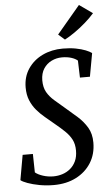

<svg xmlns="http://www.w3.org/2000/svg" viewBox="-64 -1030 629 1083"><g transform="rotate(-5 250.0 -488.0)"><path d="M196 11Q154 11 115.2 3.8Q76.5 -3.5 48.5 -13.8Q20.5 -24 10.5 -33L35.5 -174H93.5L95.5 -69.5Q111.5 -56 139.8 -47Q168 -38 198 -38Q224.5 -38 249.5 -46Q274.5 -54 294.2 -70.5Q314 -87 325.8 -112.2Q337.5 -137.5 337.5 -172Q337.5 -208.5 324 -234.5Q310.5 -260.5 286.2 -283.8Q262 -307 229 -334Q204 -355 178.8 -376Q153.5 -397 132.5 -421.8Q111.5 -446.5 98.5 -478Q85.5 -509.5 85.5 -551Q85.5 -611.5 116 -656.8Q146.5 -702 198 -726.8Q249.5 -751.5 313 -751.5Q354.5 -751.5 386.8 -745.2Q419 -739 441.5 -730Q464 -721 476 -712L452 -580H395.5L392.5 -676.5Q379.5 -688 356.8 -695.2Q334 -702.5 304 -702.5Q273 -702.5 245.2 -689Q217.5 -675.5 200.2 -649.2Q183 -623 182.5 -583.5Q182.5 -543 197.8 -516Q213 -489 240.2 -465.5Q267.5 -442 302.5 -412Q333.5 -386 365 -357.8Q396.5 -329.5 417.8 -294Q439 -258.5 439 -208.5Q439 -143.5 408.2 -94.2Q377.5 -45 322.8 -17Q268 11 196 11ZM330 -801 294 -832.5 425.5 -988.5 500.5 -935.5Q478.5 -910 448.2 -883.8Q418 -857.5 386.8 -835.8Q355.5 -814 330 -801Z"/></g></svg>

Font: Merriweather 24pt SemiCondensed
Style: Italic
Weight: 400
Width: 4
Italic angle: -7.8°
Designer: Eben Sorkin
Foundry: Eben Sorkin
Version: Version 2.101